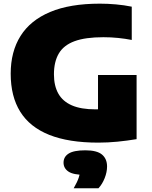

<svg xmlns="http://www.w3.org/2000/svg" viewBox="-20 -770 830 1050"><path d="M517.5 10Q355.5 10 249.2 -32.5Q143 -75 90.8 -158.8Q38.5 -242.5 38.5 -367Q38.5 -487.5 92.2 -573.2Q146 -659 254.2 -704.5Q362.5 -750 526.5 -750Q569 -750 614 -746Q659 -742 700.5 -733.5V-551.5Q665 -558.5 625.8 -562.5Q586.5 -566.5 545.5 -566.5Q446.5 -566.5 387.2 -544.5Q328 -522.5 301.5 -477.2Q275 -432 275 -363.5Q275 -301 299 -258.2Q323 -215.5 373 -193.8Q423 -172 501.5 -172Q532 -172 566 -174.5Q600 -177 627.5 -181L516 -86V-360H727V-9Q675.5 -0.5 622.8 4.8Q570 10 517.5 10ZM383 259.5Q403.5 224 411.2 199.5Q419 175 419 147.5L460.5 186.5H446.5Q381 186.5 354.2 168.2Q327.5 150 327.5 119.5Q327.5 87.5 355.5 69.8Q383.5 52 446.5 52Q510 52 537.8 75.2Q565.5 98.5 565.5 140.5Q565.5 171 552.5 204Q539.5 237 518.5 259.5Z"/></svg>

Font: Encode Sans SC SemiExpanded Black
Style: Regular
Weight: 900
Width: 6
Designer: Multiple Designers
Foundry: Impallari Type
Version: Version 3.002